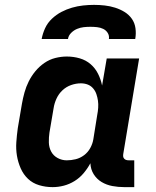

<svg xmlns="http://www.w3.org/2000/svg" viewBox="-20 -760 640 788"><path d="M196 8Q167 8 140.5 0Q114 -8 95 -26Q76 -44 65 -69Q54 -94 49.5 -121Q45 -148 47 -176.5Q49 -205 53 -234L70 -334Q74 -357 80.5 -380.5Q87 -404 98 -426Q109 -448 125 -467.5Q141 -487 162 -501.5Q183 -516 207 -522Q231 -528 254 -528Q282 -528 307.5 -520.5Q333 -513 352 -496.5Q371 -480 382.5 -457Q394 -434 399 -409L418 -520H551L486 -129Q485 -123 485.5 -118Q486 -113 489.5 -109Q493 -105 498 -103.5Q503 -102 509 -102H531V8H490Q465 8 441 3.5Q417 -1 397 -13Q377 -25 364.5 -45Q352 -65 351 -90Q339 -68 323 -49Q307 -30 286 -17Q265 -4 242 2Q219 8 196 8ZM254 -102Q272 -102 290.5 -106.5Q309 -111 325 -123Q341 -135 350.5 -152.5Q360 -170 363 -188L379 -288Q382 -303 383 -318Q384 -333 382 -347Q380 -361 375.5 -374Q371 -387 362 -397.5Q353 -408 340 -413Q327 -418 312 -418Q292 -418 272 -411Q252 -404 236.5 -389.5Q221 -375 212 -355.5Q203 -336 200 -316L183 -216Q180 -196 180.5 -175.5Q181 -155 190 -138Q199 -121 216.5 -111.5Q234 -102 254 -102ZM151 -600Q155 -622 165 -644Q175 -666 193 -683Q211 -700 232 -711Q253 -722 275.5 -728.5Q298 -735 321 -737.5Q344 -740 366 -740Q388 -740 410 -737.5Q432 -735 452.5 -728.5Q473 -722 491 -711Q509 -700 521 -683Q533 -666 536 -644Q539 -622 535 -600H427Q429 -614 422 -625Q415 -636 403.5 -641.5Q392 -647 378.5 -648.5Q365 -650 351 -650Q337 -650 323.5 -648.5Q310 -647 296.5 -641.5Q283 -636 272 -625Q261 -614 259 -600Z"/></svg>

Font: Iosevka Extrabold Extended
Style: Italic
Weight: 800
Width: 7
Italic angle: -9°
Monospace: yes
Designer: Belleve Invis
Foundry: Belleve Invis
Version: Version 32.5.0; ttfautohint (v1.8.4)